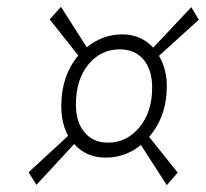

<svg xmlns="http://www.w3.org/2000/svg" viewBox="-20 -596 604 564"><path d="M470 -343Q470 -254 418 -194L502 -89L470 -52L394 -170Q348 -133 291 -133Q233 -133 198 -173L87 -53L64 -90L180 -197Q160 -234 160 -285Q160 -373 210 -433L126 -539L159 -576L235 -457Q281 -495 339 -495Q394 -495 430 -456L542 -575L564 -538L447 -432Q470 -393 470 -343ZM427 -339Q427 -391 401.5 -421Q376 -451 332 -451Q276 -451 239.5 -406.5Q203 -362 203 -289Q203 -237 228.5 -207Q254 -177 297 -177Q352 -177 389.5 -222Q427 -267 427 -339Z"/></svg>

Font: Arsenal
Style: Italic
Weight: 400
Italic angle: -9.10001°
Designer: Andrij Shevchenko
Foundry: Stairsfor
Version: Version 2.001;PS 002.001;hotconv 1.0.88;makeotf.lib2.5.64775